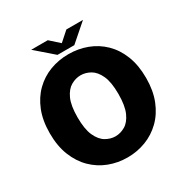

<svg xmlns="http://www.w3.org/2000/svg" viewBox="-201 -1056 1185 1230"><g transform="rotate(-30 391.0 -441.0)"><path d="M391 13Q319.5 13 255.2 -11.5Q191 -36 141.5 -84.5Q92 -133 63.5 -204.5Q35 -276 35 -369.5Q35 -463.5 63.2 -534.5Q91.5 -605.5 140.8 -653.5Q190 -701.5 254.2 -725.8Q318.5 -750 391 -750Q463.5 -750 528 -725.8Q592.5 -701.5 641.8 -653.5Q691 -605.5 719 -534.5Q747 -463.5 747 -369.5Q747 -276 718.5 -204.5Q690 -133 640.2 -84.5Q590.5 -36 526.2 -11.5Q462 13 391 13ZM391 -143Q428 -143 462.8 -163.2Q497.5 -183.5 519.8 -233Q542 -282.5 542 -369.5Q542 -457 519.5 -505.8Q497 -554.5 462.5 -574.2Q428 -594 391 -594Q354.5 -594 319.8 -574.2Q285 -554.5 262.5 -505.8Q240 -457 240 -369.5Q240 -282 262.5 -232.8Q285 -183.5 319.8 -163.2Q354.5 -143 391 -143ZM199.5 -893.5H322L390.5 -832L459.5 -893.5H582.5L453.5 -781H329Z"/></g></svg>

Font: Epilogue Black
Style: Regular
Weight: 900
Designer: Tyler Finck
Foundry: Etcetera Type Co
Version: Version 2.111; ttfautohint (v1.8.3)